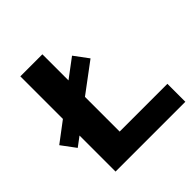

<svg xmlns="http://www.w3.org/2000/svg" viewBox="-197 -849 998 998"><g transform="rotate(-45 301.5 -350.0)"><path d="M258 -132V-387L420 -508L362 -586L258 -508V-700H96V-387L-14 -304L44 -226L96 -265V0H609V-132Z"/></g></svg>

Font: Montserrat Lite
Style: Bold
Weight: 700
Designer: Julieta Ulanovsky
Foundry: Julieta Ulanovsky
Version: Version 7.200;PS 007.200;hotconv 1.0.88;makeotf.lib2.5.64775